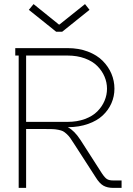

<svg xmlns="http://www.w3.org/2000/svg" viewBox="-20 -913 647 933"><path d="M269 -793.9 393.1 -893.1 415 -865.2 282.2 -758.8H252.9L120.1 -865.2L143.1 -893.1L266.1 -793.9ZM311 -293.9Q341.3 -278.3 371.1 -232.9L475.1 -70.8Q489.3 -49.3 500 -42.7Q510.7 -36.1 529.8 -36.1H570.8V0H529.8Q502 0 482.7 -10.7Q463.4 -21.5 444.8 -51.8L340.8 -212.9Q328.6 -231.9 321.3 -242.4Q314 -252.9 303.7 -262.2Q293.5 -271.5 285.9 -275.4Q278.3 -279.3 263.7 -282.2Q249 -285.2 235.1 -285.6Q221.2 -286.1 195.8 -286.1H106.9V0H70.8V-643.1H54.2V-679.2H308.1Q362.8 -679.2 407 -662.4Q451.2 -645.5 479 -617.4Q506.8 -589.4 521.5 -554.7Q536.1 -520 536.1 -481.9Q536.1 -444.8 521.5 -411.4Q506.8 -377.9 479.2 -352.1Q451.7 -326.2 408.2 -310.8Q364.7 -295.4 311 -294.9H310.1V-293.9ZM308.1 -320.8Q355 -320.8 392.6 -334.7Q430.2 -348.6 453.1 -371.8Q476.1 -395 488 -423.3Q500 -451.7 500 -481.9Q500 -512.2 488 -540.5Q476.1 -568.8 453.1 -592Q430.2 -615.2 392.6 -629.2Q355 -643.1 308.1 -643.1H106.9V-320.8Z"/></svg>

Font: Rawengulk
Style: Regular
Weight: 400
Version: Version 0.92